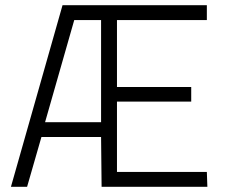

<svg xmlns="http://www.w3.org/2000/svg" viewBox="-20 -717 878 737"><path d="M368 -191H139L84 0H22L220 -697H774V-640H429V-383H714V-327H429V-57H774L776 0H370ZM153 -248H368V-640H265Z"/></svg>

Font: Panefresco 250wt
Style: Regular
Weight: 300
Version: Version 1.000